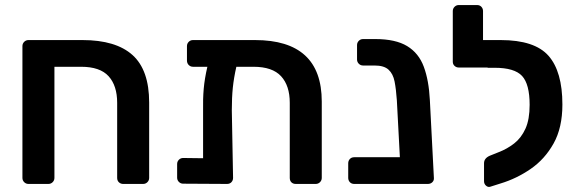

<svg xmlns="http://www.w3.org/2000/svg" viewBox="-20 -730 2299 762"><path d="M93 0Q83 0 76 -7Q69 -14 69 -24V-547Q69 -557 76 -564Q83 -571 93 -571H307Q440 -571 506 -511.5Q572 -452 572 -323V-24Q572 -14 565 -7Q558 0 548 0H469Q459 0 452 -6.5Q445 -13 445 -24V-322Q445 -390 411 -427.5Q377 -465 302 -465H196V-24Q196 -14 189 -7Q182 0 172 0Z M746 -465Q736 -465 729 -472Q722 -479 722 -490V-547Q722 -557 729 -564Q736 -571 746 -571H992Q1257 -571 1257 -327V-24Q1257 -14 1250 -7Q1243 0 1233 0H1154Q1143 0 1136.5 -6.5Q1130 -13 1130 -24V-322Q1130 -390 1095.5 -427.5Q1061 -465 986 -465H918Q908 -421 904 -382Q900 -343 900 -292L905 -24Q905 -14 898.5 -7Q892 0 881 0L707 -1Q697 -1 690 -8Q683 -15 683 -25V-79Q683 -89 690 -96Q697 -103 707 -103L786 -102V-289Q785 -337 788.5 -377.5Q792 -418 803 -465Z M1386 0Q1375 0 1368.5 -7Q1362 -14 1362 -24V-82Q1362 -92 1368.5 -99Q1375 -106 1386 -106H1567L1555 -332Q1552 -376 1546 -406.5Q1540 -437 1522 -453.5Q1504 -470 1467 -470H1421Q1411 -470 1404 -477Q1397 -484 1397 -494V-551Q1397 -561 1404 -568Q1411 -575 1421 -575H1469Q1550 -575 1596 -547Q1642 -519 1662 -465Q1682 -411 1686 -333L1702 -24Q1703 -14 1696 -7Q1689 0 1678 0Z M1926 11Q1917 14 1909 7Q1901 0 1901 -11V-82Q1901 -102 1924 -112L1959 -126Q1993 -139 2021 -161Q2049 -183 2065.5 -219.5Q2082 -256 2082 -314Q2082 -396 2052 -428.5Q2022 -461 1943 -461H1916Q1915 -461 1915 -462H1801Q1791 -462 1784 -468.5Q1777 -475 1777 -485V-686Q1777 -696 1784 -703Q1791 -710 1801 -710H1873Q1884 -710 1890.5 -703Q1897 -696 1897 -686V-571H1967Q2102 -571 2157 -508.5Q2212 -446 2212 -315Q2212 -223 2177 -160.5Q2142 -98 2086 -59.5Q2030 -21 1967 -2Z"/></svg>

Font: Rubik Medium
Style: Regular
Weight: 500
Designer: Hubert and Fischer
Foundry: Hubert and Fischer
Version: Version 2.300; ttfautohint (v1.8.4.7-5d5b);gftools[0.9.30]